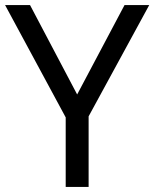

<svg xmlns="http://www.w3.org/2000/svg" viewBox="-20 -734 606 754"><path d="M283 -363 469 -714H566L328 -277V0H238V-273L0 -714H98Z"/></svg>

Font: Noto Sans Thaana
Style: Regular
Weight: 400
Designer: Monotype Design Team
Foundry: Monotype Imaging Inc.
Version: Version 2.001